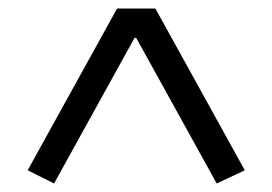

<svg xmlns="http://www.w3.org/2000/svg" viewBox="-20 -718 640 451"><path d="M489 -287 300 -629H296L107 -287L45 -318L255 -698H345L555 -318Z"/></svg>

Font: iA Writer Mono V
Style: Regular
Weight: 400
Designer: Mike Abbink, Paul van der Laan, Pieter van Rosmalen
Foundry: Bold Monday
Version: Version 2.000